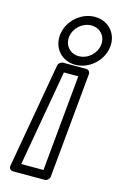

<svg xmlns="http://www.w3.org/2000/svg" viewBox="-138 -698 658 1042"><g transform="rotate(15 191.5 -177.5)"><path d="M229.6 -411C180.5 -411 145.9 -450.6 152.7 -501C159.4 -550.2 204.6 -590 253.8 -590C304.1 -590 338.4 -550.1 331.7 -501C324.9 -450.7 279.8 -411 229.6 -411ZM222.8 -361C300.5 -361 371.2 -423.3 381.7 -501C392.1 -577.9 338.2 -640 260.5 -640C183.7 -640 113.1 -577.8 102.7 -501C92.2 -423.4 145.9 -361 222.8 -361ZM80.3 235 175.2 -305H256.2L205.2 235ZM26 259C23.3 274.5 34.3 285 47.5 285H224.5C239.9 285 251.7 272.1 253 259L308.7 -331C309.9 -343.5 300.6 -355 287 -355H158C145.5 -355 132.2 -344.6 129.8 -331Z"/></g></svg>

Font: Hussar Techniczny
Style: Bold 
Weight: 700
Foundry: Cannot Into Space Fonts
Version: Version 0.77